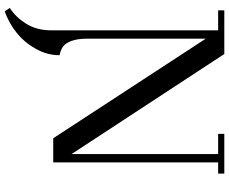

<svg xmlns="http://www.w3.org/2000/svg" viewBox="-96 -646 941 788"><g transform="rotate(90 374.0 -251.5)"><path d="M12.2 178.2Q49.8 154.3 76.9 111.1Q104 67.9 104 7.8V-676.8H22V-702.1H201.2L611.8 -75.2V-676.8H528.8V-702.1H691.9V-676.8H646V0H546.9L138.2 -626V-139.2Q138.2 -99.6 147.5 -75Q156.7 -50.3 170.7 -40.3Q184.6 -30.3 206.1 -25.9Q206.1 25.4 179.4 72.5Q152.8 119.6 112.5 151.4Q72.3 183.1 25.9 199.2Z"/></g></svg>

Font: Dehuti Alt
Style: Bold
Weight: 700
Version: Version 1.2